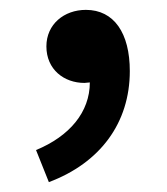

<svg xmlns="http://www.w3.org/2000/svg" viewBox="-20 -169 338 389"><path d="M79 200C183 161 243 80 243 -25C243 -102 211 -149 154 -149C110 -149 74 -120 74 -75C74 -28 110 -1 151 -1L162 -2C162 58 121 107 53 135Z"/></svg>

Font: GenYoGothic2 TW M
Style: Regular
Weight: 500
Version: Version 2.100;PS 2.1;hotconv 16.6.51;makeotf.lib2.5.65220 DE